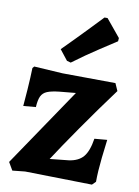

<svg xmlns="http://www.w3.org/2000/svg" viewBox="-85 -805 627 867"><g transform="rotate(10 228.5 -371.5)"><path d="M255 -390 181 -383Q144 -379 125 -371Q106 -363 98 -346Q90 -329 88 -296L31 -291Q33 -309 37 -367.5Q41 -426 42 -467L49 -475L180 -467L423 -465L438 -431Q364 -331 296 -233Q228 -135 190 -76L276 -85Q320 -91 342 -117Q364 -143 373 -201L431 -206Q428 -186 421 -122Q414 -58 414 -11L398 5L91 -1L33 5L12 -31ZM190 -526 153 -573Q205 -625 256.5 -678.5Q308 -732 323 -748H337L403 -668L402 -653Q385 -642 326 -603.5Q267 -565 208 -521Z"/></g></svg>

Font: Alegreya ExtraBold
Style: Regular
Weight: 800
Designer: Juan Pablo del Peral
Foundry: Huerta Tipografica
Version: Version 2.007; ttfautohint (v1.6)